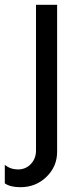

<svg xmlns="http://www.w3.org/2000/svg" viewBox="-41 -520 352 800"><path d="M44 260C86.7 260 122.8 245.7 152.5 217C182.2 188.3 197 153.3 197 112V-500H109V107C109 129.7 101.8 148.5 87.5 163.5C73.2 178.5 55.3 186 34 186C13.3 186 -5 179.7 -21 167V244C-5.7 254.7 16 260 44 260Z"/></svg>

Font: Orkney
Style: Regular
Weight: 400
Designer: Samuel Oakes and Alfredo Marco Pradil
Foundry: Alfredo Marco Pradil
Version: 1.0; ttfautohint (v1.5)